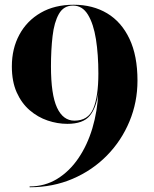

<svg xmlns="http://www.w3.org/2000/svg" viewBox="-20 -780 650 810"><path d="M30 -500Q30 -575 61.8 -633.8Q93.5 -692.5 152 -726.2Q210.5 -760 291 -760Q371.5 -760 432 -723.8Q492.5 -687.5 526.2 -616.2Q560 -545 560 -440Q560 -349 526.2 -267.8Q492.5 -186.5 431.2 -124Q370 -61.5 286.8 -25.8Q203.5 10 105 10V6.5Q169.5 6.5 221.5 -25.5Q273.5 -57.5 311 -112.8Q348.5 -168 369.8 -239.2Q391 -310.5 394.5 -389Q387 -326.5 359 -292Q331 -257.5 264 -257.5Q222.5 -257.5 181 -271.5Q139.5 -285.5 105.2 -315Q71 -344.5 50.5 -390.2Q30 -436 30 -500ZM195 -500Q195 -381 220.5 -326Q246 -271 294 -271Q352 -271 373.5 -322Q395 -373 395 -470Q395 -549.5 384.8 -614.5Q374.5 -679.5 351 -718Q327.5 -756.5 288 -756.5Q248.5 -756.5 228.5 -721.2Q208.5 -686 201.8 -627.8Q195 -569.5 195 -500Z"/></svg>

Font: Bodoni* 48pt
Style: Bold
Weight: 700
Version: Version 2.3